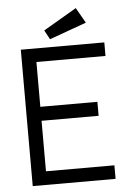

<svg xmlns="http://www.w3.org/2000/svg" viewBox="-55 -833 610 875"><g transform="rotate(-5 250.0 -395.5)"><path d="M59 -624H441V-562H125V-357H386V-293H125V-62H438V0H59ZM325 -791 365 -721 196 -660 173 -702Z"/></g></svg>

Font: InconsolataGo
Style: Regular
Weight: 400
Designer: Raph Levien, Kirill Tkachev
Foundry: Cyreal
Version: Version 1.013